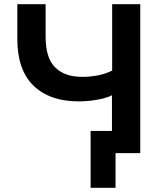

<svg xmlns="http://www.w3.org/2000/svg" viewBox="-20 -725 789 909"><path d="M527 164H409V-105H585V0H527ZM510 0V-274Q493 -265 467 -258.5Q441 -252 411.5 -248.5Q382 -245 353 -245Q216 -245 139 -319Q62 -393 62 -541V-705H196V-550Q196 -451 241 -406Q286 -361 370 -361Q405 -361 442.5 -368Q480 -375 511 -391V-705H644V0Z"/></svg>

Font: Nunito Sans 9pt
Style: Bold
Weight: 700
Version: Version 3.101;gftools[0.9.27]